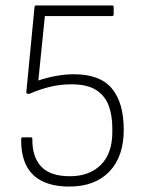

<svg xmlns="http://www.w3.org/2000/svg" viewBox="-20 -675 531 706"><path d="M235 11Q176 11 136 -8.5Q96 -28 76.5 -67Q57 -106 58 -164Q58 -170 63 -170H93Q99 -170 99 -164Q98 -98 131.5 -62.5Q165 -27 237 -27Q309 -27 351 -69Q393 -111 393 -189V-204Q393 -251 379.5 -287Q366 -323 333.5 -344Q301 -365 242 -365Q203 -365 165 -356Q127 -347 88 -330Q83 -329 79.5 -331Q76 -333 77 -338L107 -650Q108 -655 113 -655H392Q398 -655 398 -650V-622Q398 -616 392 -616H145L121 -379Q153 -390 187.5 -396Q222 -402 252 -402Q348 -402 391.5 -349.5Q435 -297 435 -198Q435 -99 382 -44Q329 11 235 11Z"/></svg>

Font: Sofia Sans Semi Condensed ExtraLight
Style: Regular
Weight: 250
Version: Version 4.100